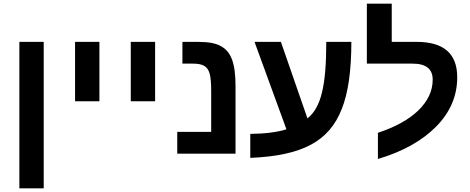

<svg xmlns="http://www.w3.org/2000/svg" viewBox="-20 -833 2547 1041"><path d="M85 188H217V-606H85Z M387 -284H519V-606H387Z M689 -284H821V-606H689Z M1257 0V-367C1257 -489 1233 -554 1177 -583C1150 -599 1108 -606 1052 -606H969V-488H1027C1080 -488 1105 -473 1116 -436C1122 -417 1125 -386 1125 -342V-118H941V0Z M1337 -107V23C1619 11 1764 -66 1833 -242C1868 -329 1885 -451 1885 -606H1749C1749 -368 1721 -250 1647 -191L1503 -606H1360L1533 -132C1486 -117 1421 -108 1337 -107Z M2029 29C2164 -11 2269 -70 2345 -147C2421 -224 2459 -313 2459 -414C2459 -542 2386 -606 2239 -606H2104V-813H1969V-488H2217C2290 -488 2326 -459 2326 -401C2326 -340 2300 -285 2248 -234C2196 -184 2123 -144 2029 -113Z"/></svg>

Font: Noto Sans Hebrew Droid
Style: Bold
Weight: 700
Designer: Monotype Design Team
Foundry: Monotype Imaging Inc.
Version: Version 1.100